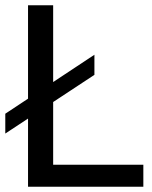

<svg xmlns="http://www.w3.org/2000/svg" viewBox="-20 -706 576 726"><path d="M86 0V-686H181V-83H522V0ZM0 -201V-276L337 -499V-423Z"/></svg>

Font: Archivo SemiBold
Style: Regular
Weight: 400
Version: Version 2.001